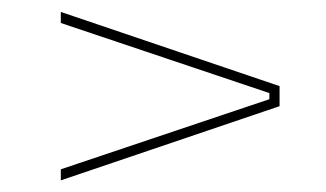

<svg xmlns="http://www.w3.org/2000/svg" viewBox="-20 -478 560 330"><path d="M443 -318 84.5 -438.5V-457.5L460.5 -330V-295.5L84.5 -168V-187L443 -307.5Z"/></svg>

Font: Anek Gurmukhi Thin
Style: Regular
Weight: 250
Designer: Sarang Kulkarni (Gurmukhi), Yesha Goshar (Latin)
Foundry: Ek Type
Version: Version 1.003